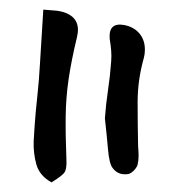

<svg xmlns="http://www.w3.org/2000/svg" viewBox="-20 -766 371 399"><path d="M87 -387Q62 -401 55.5 -424.5Q49 -448 50 -473Q52 -508 54 -530.5Q56 -553 58.5 -575.5Q61 -598 63 -633L70 -746Q83 -745 95 -744Q107 -743 117 -739Q149 -726 140 -689Q128 -639 122.5 -601Q117 -563 116.5 -524.5Q116 -486 118 -435Q119 -416 114.5 -408.5Q110 -401 87 -387ZM244 -404Q225 -402 214 -417Q207 -426 204.5 -455Q202 -484 198 -520Q200 -549 204.5 -579Q209 -609 211 -638Q212 -650 211 -661.5Q210 -673 208 -685Q205 -720 238 -714Q259 -710 270.5 -695.5Q282 -681 281 -660Q281 -654 279 -646Q266 -600 266 -554Q266 -508 267 -462Q268 -452 268 -442Q268 -432 266 -424Q264 -417 257 -410.5Q250 -404 244 -404Z"/></svg>

Font: Mynerve
Style: Regular
Weight: 400
Designer: Carolina Short
Foundry: Carolina Short
Version: Version 1.000; ttfautohint (v1.8.4.7-5d5b)